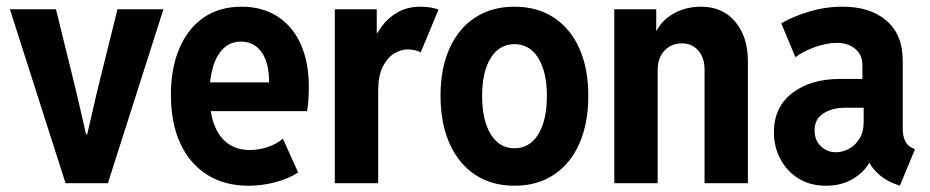

<svg xmlns="http://www.w3.org/2000/svg" viewBox="-20 -561 2849 588"><path d="M180.7 0 10.3 -532.7H151.4L213.4 -280.8L243.7 -149.4H247.1L277.3 -280.8L339.8 -532.7H480.5L310.5 0Z M741.2 7.8Q667.5 7.8 614.3 -25.9Q561 -59.6 532.2 -121.8Q503.4 -184.1 503.4 -271Q503.4 -352.1 529.3 -412.8Q555.2 -473.6 603.5 -507.1Q651.9 -540.5 719.7 -540.5Q783.2 -540.5 829.6 -510.7Q876 -481 900.9 -425.8Q925.8 -370.6 925.8 -295.4Q925.8 -273.4 924.3 -253.4Q922.9 -233.4 920.4 -220.7H607.9V-308.6H804.2Q804.2 -368.7 781.2 -401.1Q758.3 -433.6 718.3 -433.6Q686.5 -433.6 665 -413.3Q643.6 -393.1 632.6 -356.7Q621.6 -320.3 621.6 -272.5Q621.6 -218.8 635.7 -180.4Q649.9 -142.1 677.5 -121.8Q705.1 -101.6 745.6 -101.6Q773.9 -101.6 801.8 -111.3Q829.6 -121.1 846.2 -136.7L893.1 -32.7Q864.7 -14.2 824 -3.2Q783.2 7.8 741.2 7.8Z M1005.4 0V-532.7H1133.8V-460.4H1148.4L1120.1 -424.8Q1129.4 -452.6 1148.7 -479.5Q1168 -506.3 1197.8 -523.4Q1227.5 -540.5 1268.6 -540.5Q1285.6 -540.5 1301.3 -537.6Q1316.9 -534.7 1322.8 -531.2L1268.1 -399.9Q1264.2 -403.8 1252.4 -406.7Q1240.7 -409.7 1229 -409.7Q1208 -409.7 1187 -397Q1166 -384.3 1152.1 -356.4Q1138.2 -328.6 1138.2 -283.7V0Z M1555.7 7.8Q1485.8 7.8 1435.1 -25.9Q1384.3 -59.6 1356.7 -121.6Q1329.1 -183.6 1329.1 -267.6Q1329.1 -351.6 1356.7 -412.8Q1384.3 -474.1 1435.1 -507.3Q1485.8 -540.5 1555.7 -540.5Q1625.5 -540.5 1676.3 -507.1Q1727.1 -473.6 1754.4 -412.4Q1781.7 -351.1 1781.7 -267.6Q1781.7 -183.6 1754.4 -121.6Q1727.1 -59.6 1676.3 -25.9Q1625.5 7.8 1555.7 7.8ZM1555.7 -106.9Q1602.1 -106.9 1628.4 -149.7Q1654.8 -192.4 1654.8 -267.6Q1654.8 -340.8 1628.4 -383.3Q1602.1 -425.8 1555.7 -425.8Q1509.3 -425.8 1482.9 -383.5Q1456.5 -341.3 1456.5 -267.6Q1456.5 -192.9 1482.9 -149.9Q1509.3 -106.9 1555.7 -106.9Z M1861.3 0V-532.7H1989.7V-467.3H2010.7L1980 -437Q1991.7 -485.4 2032.2 -512.9Q2072.8 -540.5 2127.4 -540.5Q2192.9 -540.5 2231.7 -494.4Q2270.5 -448.2 2270.5 -373V0H2137.7V-348.6Q2137.7 -383.8 2118.7 -406Q2099.6 -428.2 2068.4 -428.2Q2046.4 -428.2 2029.5 -418Q2012.7 -407.7 2003.4 -389.6Q1994.1 -371.6 1994.1 -347.7V0Z M2509.8 7.8Q2460.9 7.8 2425 -14.6Q2389.2 -37.1 2369.6 -74.5Q2350.1 -111.8 2350.1 -156.2Q2350.1 -232.4 2406.2 -275.9Q2462.4 -319.3 2552.7 -319.3H2640.6V-231H2568.4Q2528.3 -231 2501.5 -213.6Q2474.6 -196.3 2474.6 -162.1Q2474.6 -131.3 2494.1 -113Q2513.7 -94.7 2540 -94.7Q2560.1 -94.7 2579.8 -105.2Q2599.6 -115.7 2612.3 -136.5Q2625 -157.2 2625 -187V-252.4L2621.1 -275.9V-360.4Q2621.1 -393.6 2598.9 -411.6Q2576.7 -429.7 2543 -429.7Q2512.2 -429.7 2476.1 -417Q2439.9 -404.3 2416 -385.7L2372.6 -489.7Q2406.7 -509.8 2456.8 -525.1Q2506.8 -540.5 2561 -540.5Q2645 -540.5 2694.8 -497.8Q2744.6 -455.1 2744.6 -375V-167Q2744.6 -144.5 2752 -129.4Q2759.3 -114.3 2772.5 -108.4L2782.2 -104L2735.8 7.8L2720.2 2Q2685.1 -11.7 2661.6 -36.6Q2638.2 -61.5 2634.8 -86.4L2664.6 -62.5H2608.9L2649.4 -77.1Q2634.8 -41 2597.7 -16.6Q2560.5 7.8 2509.8 7.8Z"/></svg>

Font: Reddit Sans Condensed
Style: Bold
Weight: 700
Designer: Stephen Hutchings
Foundry: Reddit
Version: Version 1.014